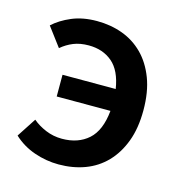

<svg xmlns="http://www.w3.org/2000/svg" viewBox="-83 -579 629 666"><g transform="rotate(15 231.0 -245.5)"><path d="M185 12Q140 12 97 -3Q54 -18 22 -48L67 -117Q87 -100 114.5 -88.5Q142 -77 173 -77Q231 -77 267.5 -109.5Q304 -142 311 -214H118V-292H309Q299 -356 265 -385Q231 -414 180 -414Q149 -414 125.5 -404.5Q102 -395 82 -378L31 -446Q57 -470 96 -486.5Q135 -503 186 -503Q235 -503 277.5 -487.5Q320 -472 352 -440Q384 -408 402.5 -359.5Q421 -311 421 -245Q421 -181 403 -133Q385 -85 353.5 -52.5Q322 -20 279 -4Q236 12 185 12Z"/></g></svg>

Font: Giro Sans Semibold
Style: Regular
Weight: 600
Designer: Paul D. Hunt
Foundry: Adobe Systems Incorporated
Version: Version 1.000;PS 1.0;hotconv 1.0.88;makeotf.lib2.5.647800